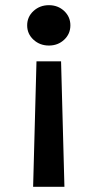

<svg xmlns="http://www.w3.org/2000/svg" viewBox="-20 -587 377 742"><path d="M108 135 121 -350H216L229 135ZM169 -567Q204 -567 228 -544.5Q252 -522 252 -489Q252 -456 228 -433.5Q204 -411 169 -411Q134 -411 109.5 -433.5Q85 -456 85 -489Q85 -522 109.5 -544.5Q134 -567 169 -567Z"/></svg>

Font: Parkinsans Medium
Style: Regular
Weight: 500
Designer: Red Stone, Indian Type Foundry
Foundry: Indian Type Foundry
Version: Version 1.000